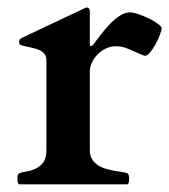

<svg xmlns="http://www.w3.org/2000/svg" viewBox="-20 -481 442 501"><path d="M198.7 -458.5Q200.7 -459.5 202.9 -460.4Q205.1 -461.4 206.1 -461.4Q214.4 -461.4 214.4 -449.7V-366.7Q214.4 -365.2 214.6 -363Q214.8 -360.8 217.3 -360.8Q219.7 -360.8 221.2 -362.5Q222.7 -364.3 224.1 -365.7Q232.9 -377.4 243.9 -391.8Q254.9 -406.2 267.3 -418.9Q279.8 -431.6 293 -440.2Q306.2 -448.7 318.8 -448.7Q327.6 -448.7 341.8 -443.8Q356 -439 369.4 -432.4Q382.8 -425.8 392.3 -418.7Q401.9 -411.6 401.9 -407.2Q401.9 -402.8 397.5 -390.9Q393.1 -378.9 386.5 -366.7Q379.9 -354.5 372.3 -345Q364.7 -335.4 358.4 -335.4H357.4Q348.6 -338.4 339.6 -342.5Q330.6 -346.7 321.3 -350.8Q312 -355 302.5 -357.7Q293 -360.4 283.2 -360.4Q268.6 -360.4 255.9 -354.2Q243.2 -348.1 234.1 -338.6Q225.1 -329.1 219.7 -317.4Q214.4 -305.7 214.4 -294.9V-88.9Q214.4 -74.7 220.5 -65.2Q226.6 -55.7 236.1 -49.6Q245.6 -43.5 257.1 -40.3Q268.6 -37.1 279.3 -35.2Q290 -33.2 298.8 -32Q307.6 -30.8 312 -28.8Q316.9 -26.9 316.9 -15.1Q316.9 -1 312 0H30.3Q25.4 -1 25.4 -15.1Q25.4 -26.9 30.3 -28.8Q36.6 -31.7 48.3 -33.4Q60.1 -35.2 71.8 -40.3Q83.5 -45.4 92.3 -56.4Q101.1 -67.4 101.1 -88.9V-323.7Q101.1 -335.4 94.7 -342Q88.4 -348.6 78.6 -352.1Q68.8 -355.5 57.6 -357.7Q46.4 -359.9 36.1 -362.8Q33.2 -363.8 31.5 -365.5Q29.8 -367.2 29.8 -372.6Q29.8 -375 31.2 -377.4Q32.7 -379.9 37.1 -382.3Z"/></svg>

Font: Cardo
Style: Bold
Weight: 700
Designer: David J. Perry
Foundry: David J. Perry
Version: Version 1.0011